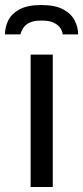

<svg xmlns="http://www.w3.org/2000/svg" viewBox="-53 -743 331 763"><path d="M68.7 0V-526H156.7V0ZM110.7 -723Q167.3 -723 199 -705.3Q230.7 -687.6 244.1 -660.8Q257.6 -634 257.6 -606.2H196.3Q195.3 -617.2 187.6 -630.1Q179.8 -643 161.9 -652.1Q144 -661.3 111.6 -661.3Q79.6 -661.3 62.7 -652.1Q45.9 -643 38.3 -630.1Q30.8 -617.2 27.9 -606.2H-33.4Q-33.4 -634 -20.7 -660.8Q-8 -687.6 23.8 -705.3Q55.5 -723 110.7 -723Z"/></svg>

Font: Archivo SemiBold
Style: Regular
Weight: 600
Designer: Hector Gatti
Foundry: Omnibus-Type
Version: Version 2.001